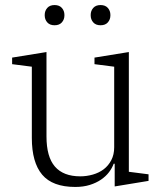

<svg xmlns="http://www.w3.org/2000/svg" viewBox="-20 -728 642 760"><path d="M278 12Q188 12 147 -36.5Q106 -85 106 -182V-464L28 -474V-500L164 -522V-188Q164 -107 197.5 -68.5Q231 -30 298 -30Q323 -30 347.5 -37Q372 -44 390.5 -58Q409 -72 420.5 -94Q432 -116 432 -145V-464L354 -474V-500L490 -522V-48L568 -38V-12L434 10V-80H430Q424 -63 411.5 -46.5Q399 -30 380 -17Q361 -4 335.5 4Q310 12 278 12ZM196 -628Q177 -628 167 -639.5Q157 -651 157 -667V-669Q157 -685 167 -696.5Q177 -708 196 -708Q215 -708 225 -696.5Q235 -685 235 -669V-667Q235 -651 225 -639.5Q215 -628 196 -628ZM378 -628Q359 -628 349 -639.5Q339 -651 339 -667V-669Q339 -685 349 -696.5Q359 -708 378 -708Q397 -708 407 -696.5Q417 -685 417 -669V-667Q417 -651 407 -639.5Q397 -628 378 -628Z"/></svg>

Font: IBM Plex Serif Light
Style: Regular
Weight: 300
Designer: Mike Abbink, Paul van der Laan, Pieter van Rosmalen
Foundry: Bold Monday
Version: Version 3.001